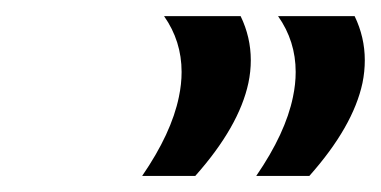

<svg xmlns="http://www.w3.org/2000/svg" viewBox="-20 -777 476 240"><path d="M327.6 -756.8Q327.6 -756.8 423.3 -756.8Q436 -730.5 436 -701.7Q436 -687.5 433.1 -673.3Q421.4 -618.7 366.7 -557.1H300.3Q336.9 -610.4 346.2 -655.8Q349.6 -671.9 349.6 -687Q349.6 -725.6 327.6 -756.8ZM185.1 -756.8H280.8Q293.5 -730.5 293.5 -701.7Q293.5 -687.5 290.5 -673.3Q278.8 -618.7 224.1 -557.1H157.7Q194.3 -610.4 203.6 -655.8Q207 -671.9 207 -687Q207 -725.6 185.1 -756.8Z"/></svg>

Font: Modern Antiqua
Style: Book Oblique
Weight: 400
Italic angle: -12°
Designer: Wojciech Kalinowski "wmk69" (wmk69@o2.pl)
Foundry: Wojciech Kalinowski "wmk69" (wmk69@o2.pl)
Version: Version 3.1.0; 2021-05-28